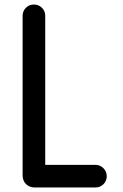

<svg xmlns="http://www.w3.org/2000/svg" viewBox="-20 -831 542 849"><path d="M402 -102Q423 -102 437.5 -87Q452 -72 452 -52Q452 -31 437.5 -16.5Q423 -2 402 -2H134Q110 -2 95 -17Q80 -32 80 -56V-761Q80 -782 94.5 -796.5Q109 -811 130 -811Q151 -811 165.5 -796.5Q180 -782 180 -761V-102Z"/></svg>

Font: Tsukimi Rounded SemiBold
Style: Regular
Weight: 600
Designer: Takashi Funayama
Foundry: Takashi Funayama
Version: Version 1.032; ttfautohint (v1.8.3)